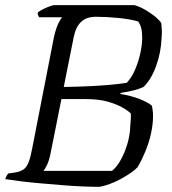

<svg xmlns="http://www.w3.org/2000/svg" viewBox="-28 -724 666 744"><path d="M357 0Q330 0 293 -1.5Q256 -3 213.5 -6.5Q171 -10 130 -13.5Q89 -17 53 -21.5Q17 -26 -8 -30Q-5 -38 -2 -43.5Q1 -49 5 -52L33 -56Q53 -60 64 -68Q75 -76 82.5 -94.5Q90 -113 96 -145L181 -580Q189 -615 198.5 -634Q208 -653 213 -657H124Q121 -661 119.5 -665.5Q118 -670 118 -675Q124 -681 137 -687.5Q150 -694 163 -699Q176 -704 182 -704H493Q512 -699 532 -687.5Q552 -676 569 -663Q586 -650 597 -635Q598 -619 599 -607.5Q600 -596 598 -575Q597 -548 591.5 -520.5Q586 -493 576.5 -467Q567 -441 554.5 -420.5Q542 -400 528 -387Q511 -379 488.5 -373.5Q466 -368 440 -364L438 -360Q481 -353 513.5 -340Q546 -327 560 -315Q562 -309 563.5 -297.5Q565 -286 565 -275Q565 -242 557 -206Q549 -170 535 -136.5Q521 -103 505 -76Q496 -66 478.5 -54Q461 -42 440 -30.5Q419 -19 397 -11Q375 -3 357 0ZM140 -62H406Q423 -75 438.5 -102Q454 -129 465 -164.5Q476 -200 477 -239Q479 -258 479 -265Q479 -272 479 -284Q467 -296 444.5 -308.5Q422 -321 388 -330.5Q354 -340 305 -340H210L167 -125Q162 -101 154 -84.5Q146 -68 140 -62ZM219 -387Q276 -388 318 -390Q360 -392 394.5 -395Q429 -398 463 -403Q482 -423 495 -453Q508 -483 515.5 -516.5Q523 -550 523 -578Q523 -600 519 -615.5Q515 -631 507 -641Q476 -650 429.5 -654.5Q383 -659 344 -659Q307 -659 286.5 -639.5Q266 -620 258 -582Z"/></svg>

Font: Texturina Medium 12pt ExtraLight
Style: Italic
Weight: 250
Italic angle: -11°
Version: Version 1.002